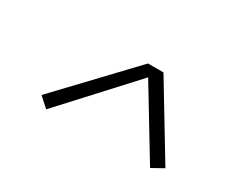

<svg xmlns="http://www.w3.org/2000/svg" viewBox="-55 -840 609 515"><g transform="rotate(30 250.0 -582.5)"><path d="M111 -461 81 -488 286 -704H334L467 -484L431 -464L305 -672Z"/></g></svg>

Font: Iosevka Extralight
Style: Italic
Weight: 200
Italic angle: -9°
Monospace: yes
Designer: Belleve Invis
Foundry: Belleve Invis
Version: Version 32.5.0; ttfautohint (v1.8.4)